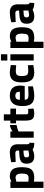

<svg xmlns="http://www.w3.org/2000/svg" viewBox="1559 -2300 951 4109"><g transform="rotate(-90 2034.5 -245.5)"><path d="M67 210V-499H201V-476Q265 -511 314 -511Q416 -511 463.5 -452.5Q511 -394 511 -254Q511 -101 458 -44.5Q405 12 284 12Q268 12 247 10Q226 8 214 6L201 4V210ZM288 -388Q273 -388 251 -383Q229 -378 215 -374L201 -369V-114Q246 -109 274 -109Q333 -109 354 -141Q375 -173 375 -254Q375 -388 288 -388Z M1002 -339V-136Q1004 -112 1009.5 -102Q1015 -92 1035 -89L1031 12Q980 12 949.5 5Q919 -2 888 -23Q816 12 741 12Q586 12 586 -152Q586 -232 629 -265.5Q672 -299 761 -305L868 -313V-339Q868 -393 809 -393L622 -385L618 -482Q744 -511 826 -511Q1002 -511 1002 -339ZM868 -220 777 -212Q721 -207 721 -156Q721 -98 770 -98Q785 -98 809.5 -102Q834 -106 851 -110L868 -113Z M1141 0V-499H1275V-452Q1335 -496 1414 -511V-367Q1375 -359 1340 -348.5Q1305 -338 1290 -331L1275 -324V0Z M1765 -378H1642V-189Q1642 -159 1643.5 -146.5Q1645 -134 1654.5 -125Q1664 -116 1684 -116L1760 -118L1766 -3Q1699 12 1664 12Q1574 12 1541 -28.5Q1508 -69 1508 -178V-378H1449V-499H1508V-639H1642V-499H1765Z M2055 -111Q2091 -111 2137.5 -113.5Q2184 -116 2212 -118L2240 -120L2242 -16Q2127 12 2034 12Q1921 12 1870 -48Q1819 -108 1819 -243Q1819 -511 2040 -511Q2258 -511 2258 -286L2248 -192H1954Q1955 -149 1978 -130Q2001 -111 2055 -111ZM1953 -295H2126Q2126 -348 2106.5 -370Q2087 -392 2040 -392Q1993 -392 1973.5 -369Q1954 -346 1953 -295Z M2537 -511Q2563 -511 2603 -505.5Q2643 -500 2670 -495L2697 -490L2693 -375Q2614 -383 2576 -383Q2506 -383 2484 -356Q2462 -329 2462 -255Q2462 -173 2484.5 -144.5Q2507 -116 2577 -116L2693 -124L2697 -9Q2590 12 2534 12Q2423 12 2374.5 -50.5Q2326 -113 2326 -255Q2326 -388 2376 -449.5Q2426 -511 2537 -511Z M2794 0V-499H2928V0ZM2794 -564V-701H2928V-564Z M3062 210V-499H3196V-476Q3260 -511 3309 -511Q3411 -511 3458.5 -452.5Q3506 -394 3506 -254Q3506 -101 3453 -44.5Q3400 12 3279 12Q3263 12 3242 10Q3221 8 3209 6L3196 4V210ZM3283 -388Q3268 -388 3246 -383Q3224 -378 3210 -374L3196 -369V-114Q3241 -109 3269 -109Q3328 -109 3349 -141Q3370 -173 3370 -254Q3370 -388 3283 -388Z M3997 -339V-136Q3999 -112 4004.5 -102Q4010 -92 4030 -89L4026 12Q3975 12 3944.5 5Q3914 -2 3883 -23Q3811 12 3736 12Q3581 12 3581 -152Q3581 -232 3624 -265.5Q3667 -299 3756 -305L3863 -313V-339Q3863 -393 3804 -393L3617 -385L3613 -482Q3739 -511 3821 -511Q3997 -511 3997 -339ZM3863 -220 3772 -212Q3716 -207 3716 -156Q3716 -98 3765 -98Q3780 -98 3804.5 -102Q3829 -106 3846 -110L3863 -113Z"/></g></svg>

Font: TypoPRO Titillium Text
Style: 999 wt
Weight: 900
Designer: Accademia di Belle Arti di Urbino and others
Foundry: Accademia di Belle Arti di Urbino and others.
Version: Version 25.000